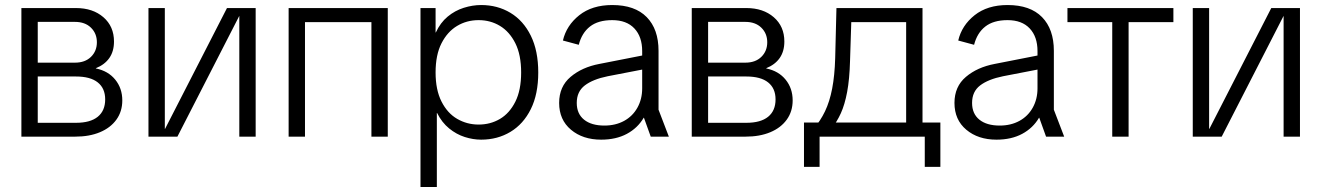

<svg xmlns="http://www.w3.org/2000/svg" viewBox="-20 -543 5252 763"><path d="M65 0V-511H282Q349 -511 391 -474.5Q433 -438 433 -378Q433 -339 414.5 -312.5Q396 -286 361 -272V-271Q410 -261 438 -226.5Q466 -192 466 -144Q466 -100 442.5 -67.5Q419 -35 377 -17.5Q335 0 279 0ZM130 -55H282Q339 -55 368.5 -79Q398 -103 398 -148Q398 -192 368.5 -215.5Q339 -239 282 -239H130ZM130 -294H278Q318 -294 341.5 -317Q365 -340 365 -375Q365 -410 341.5 -433Q318 -456 278 -456H130Z M570 0V-511H635V-31H636L882 -511H996V0H931V-480L685 0Z M1456 0V-511H1521V0ZM1127 0V-511H1192V0ZM1175 -455V-511H1471V-455Z M1651 200V-511H1711V-414H1712Q1730 -453 1759 -477Q1788 -501 1823 -512Q1858 -523 1892 -523Q1957 -523 2008.5 -492Q2060 -461 2089.5 -401Q2119 -341 2119 -255Q2119 -169 2089.5 -109.5Q2060 -50 2008.5 -19Q1957 12 1892 12Q1860 12 1827 1.5Q1794 -9 1765 -32.5Q1736 -56 1717 -94H1716V200ZM1882 -48Q1929 -48 1967 -70.5Q2005 -93 2028 -139Q2051 -185 2051 -255Q2051 -325 2028 -371Q2005 -417 1967 -440Q1929 -463 1882 -463Q1835 -463 1796.5 -440Q1758 -417 1734.5 -371Q1711 -325 1711 -255Q1711 -186 1734.5 -139.5Q1758 -93 1797 -70.5Q1836 -48 1882 -48Z M2369 12Q2296 12 2249 -27.5Q2202 -67 2202 -134Q2202 -199 2247.5 -237.5Q2293 -276 2362 -289L2576 -331V-275L2395 -240Q2336 -228 2304 -203.5Q2272 -179 2272 -134Q2272 -91 2301 -67.5Q2330 -44 2382 -44Q2426 -44 2460 -62.5Q2494 -81 2513 -115Q2532 -149 2532 -192V-340Q2532 -397 2501 -430Q2470 -463 2413 -463Q2357 -463 2324.5 -437.5Q2292 -412 2280 -365L2217 -382Q2231 -442 2282 -482.5Q2333 -523 2413 -523Q2503 -523 2550 -475Q2597 -427 2597 -341V-107L2638 0H2566L2539 -75H2538Q2514 -34 2471 -11Q2428 12 2369 12Z M2729 0V-511H2946Q3013 -511 3055 -474.5Q3097 -438 3097 -378Q3097 -339 3078.5 -312.5Q3060 -286 3025 -272V-271Q3074 -261 3102 -226.5Q3130 -192 3130 -144Q3130 -100 3106.5 -67.5Q3083 -35 3041 -17.5Q2999 0 2943 0ZM2794 -55H2946Q3003 -55 3032.5 -79Q3062 -103 3062 -148Q3062 -192 3032.5 -215.5Q3003 -239 2946 -239H2794ZM2794 -294H2942Q2982 -294 3005.5 -317Q3029 -340 3029 -375Q3029 -410 3005.5 -433Q2982 -456 2942 -456H2794Z M3214 -33Q3240 -62 3258.5 -100.5Q3277 -139 3287 -191Q3297 -243 3299 -312L3304 -511H3646V-33H3581V-455H3332L3364 -488L3358 -301Q3356 -228 3346.5 -177.5Q3337 -127 3321.5 -93Q3306 -59 3285 -33ZM3237 120H3175V-56H3263V0H3237ZM3225 0V-56H3652V0ZM3655 120V0H3628V-56H3717V120Z M3940 12Q3867 12 3820 -27.5Q3773 -67 3773 -134Q3773 -199 3818.5 -237.5Q3864 -276 3933 -289L4147 -331V-275L3966 -240Q3907 -228 3875 -203.5Q3843 -179 3843 -134Q3843 -91 3872 -67.5Q3901 -44 3953 -44Q3997 -44 4031 -62.5Q4065 -81 4084 -115Q4103 -149 4103 -192V-340Q4103 -397 4072 -430Q4041 -463 3984 -463Q3928 -463 3895.5 -437.5Q3863 -412 3851 -365L3788 -382Q3802 -442 3853 -482.5Q3904 -523 3984 -523Q4074 -523 4121 -475Q4168 -427 4168 -341V-107L4209 0H4137L4110 -75H4109Q4085 -34 4042 -11Q3999 12 3940 12Z M4400 0V-483H4465V0ZM4222 -455V-511H4643V-455Z M4720 0V-511H4785V-31H4786L5032 -511H5146V0H5081V-480L4835 0Z"/></svg>

Font: TikTok Sans 24pt Light
Style: Regular
Weight: 300
Version: Version 4.000